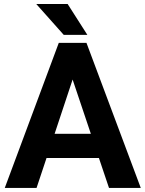

<svg xmlns="http://www.w3.org/2000/svg" viewBox="-20 -921 713 941"><path d="M247.6 -265.1H425.3L335.9 -531.2ZM464.8 -146.5H208L159.2 0H3.4L268.1 -710.9H403.8L669.9 0H514.2ZM408.2 -750H292.5L157.7 -901.4H311.5Z"/></svg>

Font: MAUL Bold
Style: Bold
Weight: 700
Designer: MAUL
Version: Version 1.0; 2020; ttfautohint (v1.8.3)